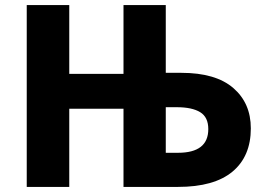

<svg xmlns="http://www.w3.org/2000/svg" viewBox="-20 -734 1045 754"><path d="M85 -714H252V-444H465V-714H631V-448H692Q827 -448 896 -388.5Q965 -329 965 -230Q965 -120 893 -60Q821 0 679 0H465V-307H252V0H85ZM679 -134Q798 -134 798 -227Q798 -274 766 -293.5Q734 -313 674 -313H631V-134Z"/></svg>

Font: Noto Sans UI ExtraBold
Style: Regular
Weight: 800
Designer: Monotype Design Team
Foundry: Monotype Imaging Inc.
Version: Version 1.001